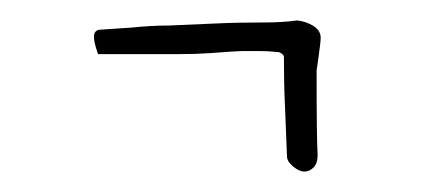

<svg xmlns="http://www.w3.org/2000/svg" viewBox="-20 -411 431 188"><path d="M261 -258 259 -308Q258 -329 258 -355Q258 -358 253 -360Q251 -360 246.5 -360.5Q242 -361 233 -361H217Q212 -361 186 -359Q172 -358 155 -358H76L75 -361Q72 -370 72 -375Q72 -382 79 -382L109 -384Q128 -386 145 -386L191 -388Q211 -389 238 -389Q257 -389 271 -391Q280 -390 287 -385.5Q294 -381 294 -374Q294 -370 292 -356L290 -342Q290 -276 291 -259Q291 -251 287 -247Q283 -243 278 -243Q273 -243 267 -248Q261 -253 261 -258Z"/></svg>

Font: Amatic SC
Style: Regular
Weight: 400
Designer: Multiple Designers
Foundry: Vernon Adams
Version: Version 2.505